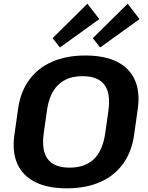

<svg xmlns="http://www.w3.org/2000/svg" viewBox="-20 -1011 803 1041"><path d="M342 10.1Q239 10.1 171.2 -23.7Q103.4 -57.5 74.2 -122.4Q45 -187.2 58 -279.3L78 -420.7Q91 -513.3 138.2 -577.9Q185.4 -642.5 262.7 -676.3Q340.1 -710.1 443 -710.1Q546.4 -710.1 614 -676.3Q681.6 -642.5 710.8 -577.9Q740 -513.3 727 -420.7L707 -279.3Q694 -187.2 646.8 -122.4Q599.6 -57.5 522.5 -23.7Q445.4 10.1 342 10.1ZM357.2 -102.1Q441 -102.1 489.2 -148.5Q537.3 -194.9 550.7 -289.7L567.7 -410.3Q581.1 -505.1 546.1 -551.5Q511.1 -597.9 427.8 -597.9Q344.4 -597.9 296.1 -551.5Q247.7 -505.1 234.3 -410.3L217.3 -289.7Q203.9 -194.9 238.9 -148.5Q273.9 -102.1 357.2 -102.1ZM518.3 -907.4 305 -753.7 264.9 -803.9 454 -990.8ZM736.6 -907.4 523.2 -753.7 483.1 -803.9 672.3 -990.8Z"/></svg>

Font: Pathway Extreme 8pt Thin
Style: Italic
Weight: 100
Italic angle: -8°
Designer: Eduardo Rodriguez Tunni
Foundry: Eduardo Rodriguez Tunni
Version: Version 1.000